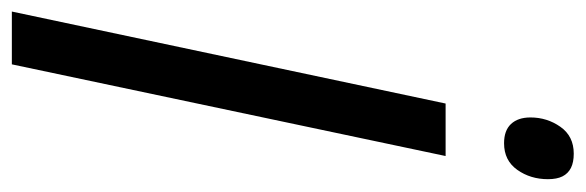

<svg xmlns="http://www.w3.org/2000/svg" viewBox="-344 -620 965 316"><g transform="rotate(90 138.0 -462.5)"><path d="M-0.5 0 150.9 -713.9H237.3L86.4 0ZM216.3 -810.1Q195.3 -810.1 184.6 -821.5Q173.8 -833 173.8 -853.5Q173.8 -880.9 189.2 -902.8Q204.6 -924.8 233.4 -924.8Q247.6 -924.8 256.8 -920.2Q266.1 -915.5 270.8 -906.2Q275.4 -897 275.4 -882.3Q275.4 -853.5 260 -831.8Q244.6 -810.1 216.3 -810.1Z"/></g></svg>

Font: Open Sans Condensed Medium
Style: Italic
Weight: 500
Width: 3
Italic angle: -12°
Designer: Monotype Design Team
Foundry: Monotype Imaging Inc.
Version: Version 3.000